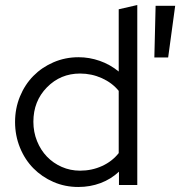

<svg xmlns="http://www.w3.org/2000/svg" viewBox="-20 -737 718 765"><path d="M454 0V-53Q422 -23 380.5 -7.5Q339 8 292 8Q239 8 193 -12Q147 -32 113 -66.5Q79 -101 59.5 -149Q40 -197 40 -251Q40 -305 59.5 -352.5Q79 -400 113 -434.5Q147 -469 193.5 -489Q240 -509 293 -509Q336 -509 377.5 -494.5Q419 -480 453 -452V-700L527 -717V0ZM113 -252Q113 -211 127.5 -175Q142 -139 167 -113Q192 -87 226 -72Q260 -57 299 -57Q346 -57 386.5 -75.5Q427 -94 453 -127V-375Q427 -407 386 -425.5Q345 -444 299 -444Q221 -444 167 -389Q113 -334 113 -252ZM600 -714H678L650 -508H595Z"/></svg>

Font: Red Hat Display
Style: Regular
Weight: 400
Designer: Pentagram / MCKL
Foundry: Pentagram / MCKL
Version: Version 1.003; Red Hat Display